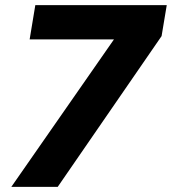

<svg xmlns="http://www.w3.org/2000/svg" viewBox="-20 -725 667 745"><path d="M24 0 459 -625 461 -572H95L117 -705H627L607 -585L204 0Z"/></svg>

Font: Nunito Sans 6pt ExtraBold
Style: Italic
Weight: 800
Italic angle: -9°
Version: Version 3.101;gftools[0.9.27]